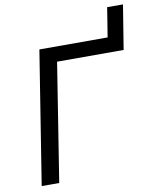

<svg xmlns="http://www.w3.org/2000/svg" viewBox="-93 -932 815 1003"><g transform="rotate(-10 314.5 -430.5)"><path d="M46 0 158 -705H520L545 -861H629L591 -626H238L139 0Z"/></g></svg>

Font: Nunito Sans 12pt Medium
Style: Italic
Weight: 500
Italic angle: -9°
Designer: Vernon Adams
Foundry: Vernon Adams
Version: Version 3.101;gftools[0.9.27]